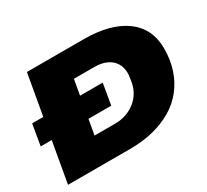

<svg xmlns="http://www.w3.org/2000/svg" viewBox="-137 -902 1207 1117"><g transform="rotate(-30 466.5 -344.0)"><path d="M2 -273 26 -414H500L476 -273ZM28 0 149 -688H529Q709 -688 809 -615Q909 -542 909 -407Q909 -331 887.5 -267Q866 -203 827 -154Q787 -103 729 -69Q671 -35 600 -17.5Q529 0 448 0ZM305 -171H443Q483 -171 517.5 -183Q552 -195 579 -216.5Q606 -238 623.5 -267.5Q641 -297 647 -333Q650 -351 651.5 -361Q653 -371 653.5 -377.5Q654 -384 654 -389Q654 -428 636.5 -456.5Q619 -485 585.5 -501Q552 -517 504 -517H366Z"/></g></svg>

Font: Archivo Expanded Black
Style: Italic
Weight: 900
Width: 7
Italic angle: -10°
Designer: Hector Gatti
Foundry: Omnibus-Type
Version: Version 2.001